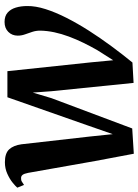

<svg xmlns="http://www.w3.org/2000/svg" viewBox="96 -696 608 843"><g transform="rotate(-90 399.5 -274.0)"><path d="M146.5 10 114.5 -160 62.5 -454Q59 -471.5 53.8 -478.2Q48.5 -485 40 -485Q30.5 -485.5 24 -481.5Q17.5 -477.5 9.5 -472L-2.5 -501.5Q3.5 -509 19.5 -522Q35.5 -535 58.8 -545.5Q82 -556 109 -556Q148.5 -556 165.8 -537.2Q183 -518.5 188 -483.5L222 -183.5L232.5 -82.5L272 -196L394.5 -545H509L548 -176L557 -80.5L600.5 -149Q618 -179.5 633.5 -211.2Q649 -243 661 -275.2Q673 -307.5 679.8 -339.2Q686.5 -371 687 -401Q687 -419.5 681.5 -436Q676 -452.5 670.5 -468Q665 -483.5 665 -499.5Q665 -524.5 681.5 -541Q698 -557.5 725 -557.5Q751 -557.5 766.2 -544Q781.5 -530.5 788.2 -508Q795 -485.5 795 -458Q795.5 -421.5 781.5 -377.5Q767.5 -333.5 743 -285.2Q718.5 -237 686.8 -187.2Q655 -137.5 619.2 -89Q583.5 -40.5 547 4L457.5 9L421 -351.5L415 -433.5L390.5 -351.5L257.5 3Z"/></g></svg>

Font: Merriweather 48pt SemiBold
Style: Italic
Weight: 600
Italic angle: -7.8°
Designer: Eben Sorkin
Foundry: Eben Sorkin
Version: Version 2.101